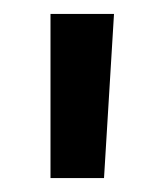

<svg xmlns="http://www.w3.org/2000/svg" viewBox="-20 -720 233 273"><path d="M51.8 -700.2H142.1L127.9 -466.8H51.8Z"/></svg>

Font: Overused Grotesk Medium
Style: Regular
Weight: 500
Version: Version 0.002